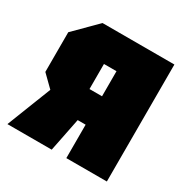

<svg xmlns="http://www.w3.org/2000/svg" viewBox="-133 -678 778 796"><g transform="rotate(30 256.0 -280.0)"><path d="M226 -296H286V-416H226ZM32 -266V-456L136 -560H480V0H286V-160H248L216 0H4L87 -212Z"/></g></svg>

Font: Tektur Condensed ExtraBold
Style: Regular
Weight: 800
Width: 3
Designer: Adam Jagosz
Foundry: Adam Jagosz
Version: Version 1.005;gftools[0.9.30]